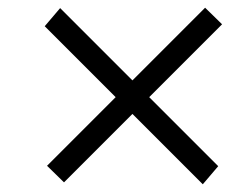

<svg xmlns="http://www.w3.org/2000/svg" viewBox="-20 -595 638 498"><path d="M146 -122 102 -165 512 -575 556 -532ZM506 -117 96 -527 136 -574 546 -164Z"/></svg>

Font: Libre Bodoni
Style: Italic
Weight: 400
Italic angle: -13°
Designer: Pablo Impallari, Rodrigo Fuenzalida
Foundry: Impallari Type
Version: Version 2.005;gftools[0.9.23]